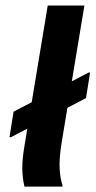

<svg xmlns="http://www.w3.org/2000/svg" viewBox="-20 -687 352 707"><path d="M70 0Q62.5 -31.7 62.1 -66.2Q61.7 -100.8 70 -149.2L155.8 -666.7H290.8L207.5 -165Q197.5 -104.2 199.6 -66.7Q201.7 -29.2 210 -5V0ZM15 -181.7 30 -275.8 306.7 -420H311.7L296.7 -325.8L20 -181.7Z"/></svg>

Font: Familjen Grotesk
Style: Bold Italic
Weight: 700
Italic angle: -9.46201°
Designer: Anders Wikstroem, Jonas Baeckman, Matilda Gysing, Kristian Moeller
Foundry: Familjen STHLM AB
Version: Version 2.002; ttfautohint (v1.8.4.7-5d5b)